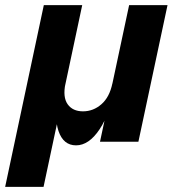

<svg xmlns="http://www.w3.org/2000/svg" viewBox="-76 -550 682 745"><path d="M-56 175 94 -530H243L93 175ZM219 14Q170 14 151 -41.5Q132 -97 153 -196L178 -226Q167 -173 186.5 -145.5Q206 -118 246 -118Q286 -118 317.5 -145.5Q349 -173 360 -226H376Q352 -111 310.5 -48.5Q269 14 219 14ZM312 0 425 -530H574L461 0Z"/></svg>

Font: Radio Canada Big
Style: Bold Italic
Weight: 700
Italic angle: -12°
Designer: Étienne Aubert Bonn
Foundry: Coppers and Brasses
Version: Version 1.001